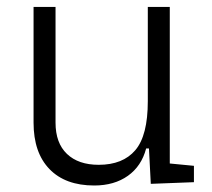

<svg xmlns="http://www.w3.org/2000/svg" viewBox="-20 -538 626 567"><path d="M258.3 9.8Q172.9 9.8 126 -38.8Q79.1 -87.4 79.1 -175.8V-517.6H144V-175.8Q144 -115.7 177.7 -83.5Q211.4 -51.3 271.5 -51.3Q342.8 -51.3 379.6 -94.5Q416.5 -137.7 416.5 -239.3V-517.6H481.4V-55.2L552.7 -48.3V0L425.3 4.9L419.9 -99.6H411.6Q397.9 -47.4 357.7 -18.8Q317.4 9.8 258.3 9.8Z"/></svg>

Font: Cascadia Mono PL Light
Style: Regular
Weight: 300
Monospace: yes
Designer: Aaron Bell
Foundry: Saja Typeworks
Version: Version 2404.023; ttfautohint (v1.8.4)